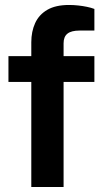

<svg xmlns="http://www.w3.org/2000/svg" viewBox="-20 -753 408 773"><path d="M106 0V-423H14V-527H106V-583Q106 -626 121.5 -660Q137 -694 170.5 -713.5Q204 -733 258 -733Q276 -733 294.5 -731Q313 -729 330 -725.5Q347 -722 360 -717V-630H301Q267 -630 251.5 -617.5Q236 -605 236 -579V-527H360V-423H236V0Z"/></svg>

Font: Archivo SemiBold SemiExpanded
Style: Regular
Weight: 600
Width: 6
Version: Version 2.001